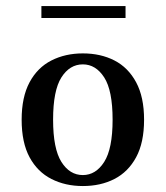

<svg xmlns="http://www.w3.org/2000/svg" viewBox="-20 -604 548 635"><path d="M254 11.3Q196 11.3 150 -12.1Q104 -35.5 77.8 -83.9Q51.6 -132.3 51.6 -208.1Q51.6 -283.1 77.8 -331.9Q104 -380.6 150 -404Q196 -427.4 254 -427.4Q312.9 -427.4 358.5 -404Q404 -380.6 430.2 -331.9Q456.5 -283.1 456.5 -208.1Q456.5 -132.3 430.2 -83.9Q404 -35.5 358.5 -12.1Q312.9 11.3 254 11.3ZM254 -25Q296.8 -25 324.6 -68.5Q352.4 -112.1 352.4 -208.1Q352.4 -304.8 324.6 -348Q296.8 -391.1 254 -391.1Q210.5 -391.1 183.1 -348Q155.6 -304.8 155.6 -208.1Q155.6 -112.1 183.1 -68.5Q210.5 -25 254 -25ZM116.9 -544.4V-583.9H395.2V-544.4Z"/></svg>

Font: Playfair 9pt SemiBold
Style: Regular
Weight: 600
Designer: Claus Eggers Sørensen
Foundry: Claus Eggers Sørensen
Version: Version 2.001;gftools[0.9.30]